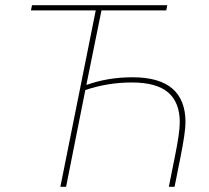

<svg xmlns="http://www.w3.org/2000/svg" viewBox="-20 -718 805 738"><path d="M212 0 348 -678H99L103 -698H623L619 -678H370L312 -392H314Q395 -421 490 -421Q693 -421 693 -248Q693 -210 673 -110L651 0H629L652 -115Q671 -208 671 -248Q671 -324 626.5 -362.5Q582 -401 486 -401Q395 -401 308 -372L234 0Z"/></svg>

Font: IBM Plex Sans Thin
Style: Italic
Weight: 100
Italic angle: -11.31°
Designer: Mike Abbink, Paul van der Laan, Pieter van Rosmalen
Foundry: Bold Monday
Version: Version 3.0